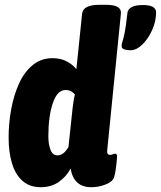

<svg xmlns="http://www.w3.org/2000/svg" viewBox="-20 -774 672 802"><path d="M150 8Q104 8 74 -18.5Q44 -45 30 -92Q16 -139 16 -199Q16 -260 27 -319Q38 -378 60 -426Q82 -474 117 -502.5Q152 -531 199 -531Q233 -531 258 -518Q283 -505 299 -485L323 -717Q327 -754 396 -754H421Q457 -754 472 -744.5Q487 -735 485 -717L428 -148Q425 -127 440 -127Q446 -127 451 -129.5Q456 -132 461 -132Q466 -132 468 -127Q470 -122 468 -107Q467 -92 463.5 -67Q460 -42 456 -32Q449 -14 420 -3Q391 8 362 8Q324 8 302.5 -12Q281 -32 275 -70Q257 -36 225.5 -14Q194 8 150 8ZM220 -125Q246 -125 266 -160L283 -320Q285 -337 287.5 -353.5Q290 -370 293 -379Q287 -387 277.5 -392.5Q268 -398 254 -398Q219 -398 200.5 -343Q182 -288 182 -204Q182 -171 191 -148Q200 -125 220 -125ZM525 -564Q511 -564 499.5 -567.5Q488 -571 488 -582Q488 -591 491.5 -600.5Q495 -610 500.5 -636Q506 -662 512 -718Q513 -734 528.5 -743.5Q544 -753 577 -753Q632 -753 632 -722Q632 -686 616 -649.5Q600 -613 575 -588.5Q550 -564 525 -564Z"/></svg>

Font: Asap Condensed Condensed ExtraBold
Style: Italic
Weight: 800
Width: 3
Italic angle: -6°
Designer: Pablo Cosgaya
Foundry: Omnibus-Type
Version: Version 3.001; ttfautohint (v1.8.4.7-5d5b)